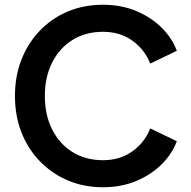

<svg xmlns="http://www.w3.org/2000/svg" viewBox="-20 -777 803 809"><path d="M414 12Q334 12 266.5 -16.5Q199 -45 148.5 -97Q98 -149 70.5 -219Q43 -289 43 -373Q43 -456 70.5 -526Q98 -596 148 -648Q198 -700 265.5 -728.5Q333 -757 414 -757Q492 -757 555.5 -730Q619 -703 662.5 -659Q706 -615 725 -563L613 -509Q590 -568 538 -605.5Q486 -643 414 -643Q341 -643 286 -609Q231 -575 200 -514Q169 -453 169 -373Q169 -292 200 -231Q231 -170 286 -136Q341 -102 414 -102Q486 -102 538 -139.5Q590 -177 613 -236L725 -182Q706 -130 662.5 -86Q619 -42 555.5 -15Q492 12 414 12Z"/></svg>

Font: Plus Jakarta Display Medium
Style: Regular
Weight: 500
Designer: Gumpita Rahayu
Foundry: Tokotype Studio
Version: Version 1.000